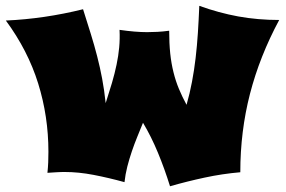

<svg xmlns="http://www.w3.org/2000/svg" viewBox="-29 -609 989 663"><path d="M935.1 -540Q867.7 -414.6 834.2 -284.9Q800.8 -155.3 800.8 -14.2Q738.3 -8.8 678 4.2Q617.7 17.1 558.1 34.2Q539.6 -25.4 516.6 -81.1Q493.7 -136.7 464.8 -185.1Q455.6 -162.1 445.3 -137.2Q435.1 -112.3 426.3 -86.4Q417.5 -60.5 410.6 -33.7Q403.8 -6.8 400.9 20Q346.2 4.9 294.2 -5.1Q242.2 -15.1 193.8 -15.1Q188.5 -15.1 181.2 -14.9Q173.8 -14.6 166 -14.2Q158.2 -13.7 150.1 -13.2Q142.1 -12.7 134.8 -12.2Q136.7 -30.3 137.5 -48.3Q138.2 -66.4 138.2 -85Q138.2 -207 102.8 -320.8Q67.4 -434.6 -8.8 -538.1Q123.5 -543.9 257.8 -577.1Q272.5 -530.8 284.7 -491.5Q296.9 -452.1 306.6 -414.3Q316.4 -376.5 323.7 -337.4Q331.1 -298.3 335.9 -252.9Q348.1 -290.5 357.7 -323Q367.2 -355.5 373.5 -385.7Q379.9 -416 382.6 -445.3Q385.3 -474.6 383.8 -505.9Q411.1 -502 434.8 -500Q458.5 -498 479 -498Q496.1 -498 514.9 -499Q533.7 -500 555.2 -502.9Q555.2 -459.5 558.8 -424.6Q562.5 -389.6 570.1 -359.4Q577.6 -329.1 588.9 -302Q600.1 -274.9 615.2 -247.1Q626.5 -286.6 634 -326.7Q641.6 -366.7 646.5 -408.7Q651.4 -450.7 654.3 -495.1Q657.2 -539.6 659.2 -588.9Q726.6 -564.5 793.9 -552.2Q861.3 -540 935.1 -540Z"/></svg>

Font: Shojumaru
Style: Regular
Weight: 400
Version: Version 1.001